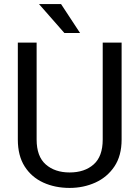

<svg xmlns="http://www.w3.org/2000/svg" viewBox="-20 -922 688 952"><path d="M489.3 -710.9H583V-230Q583 -149.9 547.4 -96.7Q511.7 -43.5 452.9 -16.8Q394 9.8 325.2 9.8Q252.9 9.8 194.6 -16.8Q136.2 -43.5 102.3 -96.7Q68.4 -149.9 68.4 -230V-710.9H161.6V-230Q161.6 -146.5 206.8 -106.7Q252 -66.9 325.2 -66.9Q399.4 -66.9 444.3 -106.7Q489.3 -146.5 489.3 -230ZM282.7 -901.9 377 -758.3H299.3L173.3 -901.9Z"/></svg>

Font: Vazirmatn UI FD
Style: Regular
Weight: 400
Designer: Saber Rastikerdar
Foundry: Saber Rastikerdar
Version: Version 33.003